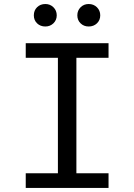

<svg xmlns="http://www.w3.org/2000/svg" viewBox="-20 -917 655 937"><path d="M105.6 -706.2H509.7V-634.9H352.8V-71.3H509.7V0H105.6V-71.3H262.6V-634.9H105.6ZM145.1 -842.1Q145.1 -866.2 161 -881.8Q176.9 -897.4 201.5 -897.4Q224.6 -897.4 240.8 -881.5Q256.9 -865.6 256.9 -842.1Q256.9 -819 240.8 -803.3Q224.6 -787.7 201.5 -787.7Q176.9 -787.7 161 -803.1Q145.1 -818.5 145.1 -842.1ZM357.4 -842.1Q357.4 -865.6 373.3 -881.5Q389.2 -897.4 412.8 -897.4Q436.9 -897.4 453.1 -881.5Q469.2 -865.6 469.2 -842.1Q469.2 -818.5 453.1 -803.1Q436.9 -787.7 412.8 -787.7Q389.2 -787.7 373.3 -803.1Q357.4 -818.5 357.4 -842.1Z"/></svg>

Font: Fira Code
Style: Regular
Weight: 400
Designer: Carrois Corporate, Edenspiekermann AG, Nikita Prokopov
Foundry: Carrois Corporate, Edenspiekermann AG, Nikita Prokopov
Version: Version 5.002